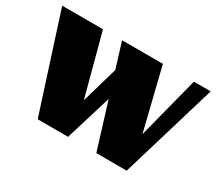

<svg xmlns="http://www.w3.org/2000/svg" viewBox="-132 -992 1414 1259"><g transform="rotate(30 575.5 -363.0)"><path d="M20 -725.6H329.1L453.1 -259.3L532.7 -534.2L473.6 -725.6H782.7L897 -259.3L1017.1 -725.6L1144.5 -726.1L927.2 0L697.3 -0.5L589.8 -348.6L483.4 0L253.4 -0.5Z"/></g></svg>

Font: Poller One
Style: Regular
Weight: 400
Designer: Yvonne Schttler
Foundry: Yvonne Schttler
Version: Version 1.002